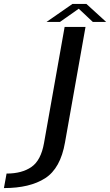

<svg xmlns="http://www.w3.org/2000/svg" viewBox="-192 -729 562 979"><path d="M-172 230Q-40 230 38.2 179.8Q116.5 129.5 139.5 -3L244 -591.5H137.5L32.5 0Q17 88.5 -31.5 122.2Q-80 156 -158.5 156ZM45 -617H113.5L209.5 -684.5L281.5 -617H349.5L248.5 -709H177.5Z"/></svg>

Font: Anybody SemiExpanded
Style: Italic
Weight: 400
Width: 6
Italic angle: -10°
Version: Version 1.113;gftools[0.9.25]